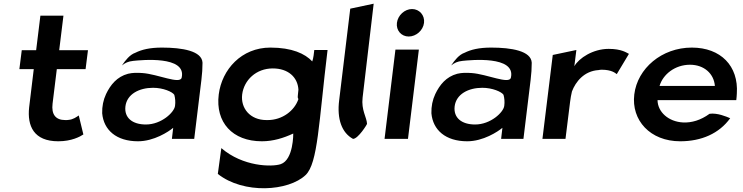

<svg xmlns="http://www.w3.org/2000/svg" viewBox="-20 -753 4028 1041"><path d="M432 -24 407 -127C395 -119 377 -105 352 -103C347 -102 341 -102 334 -102C281 -102 258 -133 265 -191L288 -378H444L457 -481H301L324 -668H199L176 -481H98L85 -378H163L138 -171C127 -70 163 13 296 13C368 13 414 -12 432 -24Z M714 -467C684 -457 659 -425 641 -398C659 -412 674 -420 703 -423C743 -427 993 -453 965 -332C956 -294 836 -351 752 -357C722 -359 700 -359 674 -353C614 -337 579 -293 555 -243C540 -211 533 -176 534 -139C542 -48 611 13 728 13C815 13 894 -39 919 -60L912 0H1033L1072 -320C1076 -353 1078 -383 1078 -413C1075 -477 968 -495 858 -495C792 -495 748 -484 714 -467ZM771 -78C697 -78 653 -115 660 -176C668 -243 735 -277 810 -277C865 -277 915 -255 925 -239C930 -221 932 -200 929 -179C925 -144 855 -78 771 -78Z M1425 -102C1335 -102 1284 -167 1293 -241C1303 -319 1369 -382 1459 -382C1542 -382 1594 -335 1598 -267C1597 -257 1596 -247 1595 -237C1594 -230 1593 -223 1598 -216C1577 -153 1511 -102 1431 -102ZM1637 196C1704 132 1708 -89 1756 -482H1684C1683 -470 1679 -435 1673 -420C1634 -462 1563 -495 1446 -495C1289 -495 1183 -376 1166 -241C1147 -90 1240 13 1400 13C1462 13 1518 -5 1570 -29C1570 -29 1572 113 1502 137C1454 153 1297 151 1180 50L1161 190C1301 301 1545 284 1637 196Z M1894 0C1922 0 1972 -81 1970 -82C1968 -118 1938 -156 1946 -224L2006 -733L1879 -706L1819 -210C1806 -108 1833 -33 1894 0Z M2132 -629C2127 -588 2156 -555 2196 -555C2236 -555 2274 -588 2279 -629C2284 -670 2254 -704 2214 -704C2174 -704 2137 -670 2132 -629ZM2192 0 2251 -484H2124L2065 0Z M2499 -467C2469 -457 2444 -425 2426 -398C2444 -412 2459 -420 2488 -423C2528 -427 2778 -453 2750 -332C2741 -294 2621 -351 2537 -357C2507 -359 2485 -359 2459 -353C2399 -337 2364 -293 2340 -243C2325 -211 2318 -176 2319 -139C2327 -48 2396 13 2513 13C2600 13 2679 -39 2704 -60L2697 0H2818L2857 -320C2861 -353 2863 -383 2863 -413C2860 -477 2753 -495 2643 -495C2577 -495 2533 -484 2499 -467ZM2556 -78C2482 -78 2438 -115 2445 -176C2453 -243 2520 -277 2595 -277C2650 -277 2700 -255 2710 -239C2715 -221 2717 -200 2714 -179C2710 -144 2640 -78 2556 -78Z M3390 -461C3377 -467 3351 -488 3280 -488C3195 -488 3119 -438 3094 -394L3105 -482L2977 -455L2921 0H3046L3071 -201C3073 -220 3077 -239 3081 -257C3101 -310 3147 -368 3225 -373C3230 -374 3236 -375 3242 -375C3296 -375 3316 -357 3324 -351Z M3545 -210H3972C3973 -222 3975 -234 3975 -246C3985 -395 3888 -495 3731 -495C3568 -495 3436 -382 3419 -241C3402 -101 3505 13 3668 13C3783 13 3879 -29 3939 -112C3918 -121 3869 -142 3827 -136C3779 -101 3730 -87 3684 -89C3604 -93 3546 -146 3545 -210ZM3856 -287H3556C3574 -349 3639 -402 3721 -402C3798 -402 3851 -353 3856 -287Z"/></svg>

Font: Bluebird
Style: ExtObl
Weight: 400
Designer: Jasper
Foundry: Cannot Into Space Fonts
Version: Version 0.98